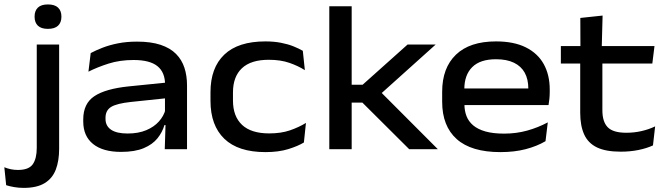

<svg xmlns="http://www.w3.org/2000/svg" viewBox="-80 -690 3078 888"><path d="M90 -85.5V-484H193.5V-85.5ZM141.5 -556.5Q110.5 -556.5 95.2 -571.2Q80 -586 80 -612V-614Q80 -640 95.2 -654.8Q110.5 -669.5 141.5 -669.5Q173 -669.5 188.5 -654.8Q204 -640 204 -614V-612Q204 -586 188.5 -571.2Q173 -556.5 141.5 -556.5ZM29.5 179Q6 179 -15.2 175.2Q-36.5 171.5 -51.5 166.5L-60 83.5Q-45.5 89.5 -29.8 92.8Q-14 96 3 96Q53 96 71.5 69.8Q90 43.5 90 -6V-132.5H193.5V-2Q193.5 54 178 94.5Q162.5 135 126.5 157Q90.5 179 29.5 179Z M682 0 686 -127.5 683 -146V-277.5L683.5 -298Q683.5 -355.5 648.2 -384Q613 -412.5 537.5 -412.5Q474.5 -412.5 422.5 -396Q370.5 -379.5 329 -358.5L339.5 -444.5Q362.5 -457 394 -469.2Q425.5 -481.5 465.5 -489.5Q505.5 -497.5 553.5 -497.5Q618 -497.5 662.5 -482.8Q707 -468 734 -440.8Q761 -413.5 773 -376.5Q785 -339.5 785 -295V0ZM479.5 12.5Q396 12.5 350.5 -24Q305 -60.5 305 -128V-137.5Q305 -211 356.5 -245.2Q408 -279.5 515.5 -290.5L694 -308.5L697.5 -236.5L525.5 -218.5Q460 -211.5 434 -195.5Q408 -179.5 408 -145.5V-140Q408 -107.5 433.8 -90Q459.5 -72.5 510 -72.5Q560 -72.5 596.2 -87.8Q632.5 -103 655 -128.2Q677.5 -153.5 685.5 -183.5L700 -111.5H680.5Q671 -78.5 648.2 -50.2Q625.5 -22 584.8 -4.8Q544 12.5 479.5 12.5Z M1148 13.5Q1021.5 13.5 957.5 -48.2Q893.5 -110 893.5 -223.5V-263.5Q893.5 -376.5 957.5 -437.5Q1021.5 -498.5 1147.5 -498.5Q1187 -498.5 1219.2 -492.2Q1251.5 -486 1277 -475.8Q1302.5 -465.5 1320.5 -455L1330 -365.5Q1299.5 -385 1258.8 -399.2Q1218 -413.5 1163 -413.5Q1080.5 -413.5 1039 -374.5Q997.5 -335.5 997.5 -262.5V-225Q997.5 -152 1039.5 -112.5Q1081.5 -73 1165 -73Q1220 -73 1261.2 -87.2Q1302.5 -101.5 1335 -121.5L1325.5 -31Q1297.5 -14 1252.8 -0.2Q1208 13.5 1148 13.5Z M1812.5 0 1596 -215.5H1532V-298H1597L1805 -484H1935L1674 -249.5V-271.5L1945 0ZM1443 0V-661H1546.5V0Z M2234.5 13.5Q2099.5 13.5 2032.2 -46.8Q1965 -107 1965 -219.5V-265.5Q1965 -376 2028.8 -437.2Q2092.5 -498.5 2214 -498.5Q2296.5 -498.5 2351.8 -471Q2407 -443.5 2434.8 -393.5Q2462.5 -343.5 2462.5 -276V-265Q2462.5 -249.5 2461 -233.5Q2459.5 -217.5 2457 -204H2361Q2362.5 -223.5 2363 -243.2Q2363.5 -263 2363.5 -280Q2363.5 -323.5 2346.8 -353.8Q2330 -384 2296.8 -400Q2263.5 -416 2214 -416Q2140.5 -416 2104 -379.5Q2067.5 -343 2067.5 -277.5V-250.5L2068 -239V-208Q2068 -178 2077.5 -153.2Q2087 -128.5 2108.5 -110.2Q2130 -92 2165.2 -82Q2200.5 -72 2251.5 -72Q2308 -72 2358.2 -86Q2408.5 -100 2453.5 -124L2443 -37Q2403 -13.5 2351 0Q2299 13.5 2234.5 13.5ZM2015.5 -204V-281H2436.5V-204Z M2791 11.5Q2722 11.5 2681 -8.2Q2640 -28 2621.8 -68.2Q2603.5 -108.5 2603.5 -168.5V-434.5H2706V-180Q2706 -126.5 2731 -101.2Q2756 -76 2816.5 -76Q2853 -76 2887 -83.8Q2921 -91.5 2950 -105.5L2940 -17.5Q2911 -4 2872.5 3.8Q2834 11.5 2791 11.5ZM2514 -396V-477H2947L2937 -396ZM2604.5 -468 2604 -607 2707 -618 2703 -468Z"/></svg>

Font: Anek Gujarati SemiExpanded Medium
Style: Regular
Weight: 500
Width: 6
Designer: Mrunmayee Ghaisas (Gujarati), Yesha Goshar (Latin)
Foundry: Ek Type
Version: Version 1.003